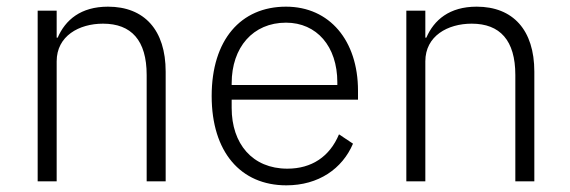

<svg xmlns="http://www.w3.org/2000/svg" viewBox="-20 -544 1709 576"><path d="M150 0V-360C150 -436 217 -473 289 -473C374 -473 420 -423 420 -319V0H477V-329C477 -454 413 -524 304 -524C222 -524 176 -484 153 -431H150V-512H93V0Z M839 12C936 12 1007 -38 1039 -113L997 -141C969 -74 915 -38 842 -38C737 -38 675 -113 675 -220V-245H1054V-272C1054 -422 969 -524 838 -524C702 -524 615 -424 615 -256C615 -88 702 12 839 12ZM838 -476C930 -476 992 -405 992 -297V-289H675V-294C675 -402 739 -476 838 -476Z M1256 0V-360C1256 -436 1323 -473 1395 -473C1480 -473 1526 -423 1526 -319V0H1583V-329C1583 -454 1519 -524 1410 -524C1328 -524 1282 -484 1259 -431H1256V-512H1199V0Z"/></svg>

Font: IBM Plex Devanagari Light
Style: Regular
Weight: 300
Designer: Mike Abbink, Paul van der Laan, Pieter van Rosmalen, Erin McLaughlin
Foundry: Bold Monday
Version: Version 1.0